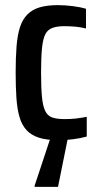

<svg xmlns="http://www.w3.org/2000/svg" viewBox="-20 -538 389 748"><path d="M207 8Q162 8 132 -1.5Q102 -11 83.5 -31Q65 -51 56 -82Q47 -113 44 -156Q41 -199 41 -255Q41 -314 44.5 -358Q48 -402 58 -432.5Q68 -463 87 -482Q106 -501 135 -509.5Q164 -518 206 -518Q234 -518 264.5 -514Q295 -510 315 -504V-427Q296 -432 274.5 -434Q253 -436 231 -436Q202 -436 183.5 -429Q165 -422 156 -403.5Q147 -385 143.5 -349Q140 -313 140 -255Q140 -196 143.5 -160Q147 -124 156.5 -105Q166 -86 184.5 -80Q203 -74 232 -74Q256 -74 277.5 -76.5Q299 -79 318 -83V-6Q292 1 264.5 4.5Q237 8 207 8ZM115 190V185L179 -8H245V-3L206 190Z"/></svg>

Font: Saira Condensed SemiBold
Style: Regular
Weight: 600
Width: 3
Designer: Hector Gatti with collaboration of the Omnibus-Type team
Foundry: Omnibus-Type
Version: Version 1.100